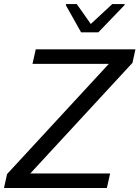

<svg xmlns="http://www.w3.org/2000/svg" viewBox="-24 -933 692 953"><path d="M-4.1 0 11.1 -69 516.2 -616H137.3L153.5 -688H648.2L633.6 -621.2L126.3 -72H522.6L506.5 0ZM378.5 -772.6 302.8 -907.3 304.3 -912.8H357L426.7 -814L533.2 -912.8H595.3L593.7 -907.3L464.2 -772.6Z"/></svg>

Font: Saira Thin
Style: Italic
Weight: 100
Italic angle: -12°
Designer: Hector Gatti with collaboration of the Omnibus-Type team
Foundry: Omnibus-Type
Version: Version 1.101